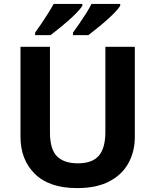

<svg xmlns="http://www.w3.org/2000/svg" viewBox="-20 -954 796 984"><path d="M671 -252Q671 -178 638.5 -118.5Q606 -59 540.5 -24.5Q475 10 375 10Q233 10 159 -62.5Q85 -135 85 -254V-714H236V-277Q236 -189 272 -153Q308 -117 379 -117Q453 -117 486.5 -156Q520 -195 520 -278V-714H671ZM596 -924Q588 -911 569 -891Q550 -871 525 -849Q500 -827 475.5 -807.5Q451 -788 433 -774H354V-787Q368 -806 386 -832Q404 -858 421 -885Q438 -912 449 -934H596ZM402 -924Q394 -911 375 -891Q356 -871 331 -849Q306 -827 281.5 -807.5Q257 -788 239 -774H160V-787Q174 -806 191.5 -832Q209 -858 226 -885Q243 -912 255 -934H402Z"/></svg>

Font: Noto Sans Gurmukhi
Style: Bold
Weight: 700
Designer: Jelle Bosma - Monotype Design Team
Foundry: Monotype Imaging Inc.
Version: Version 2.004; ttfautohint (v1.8.4.7-5d5b)